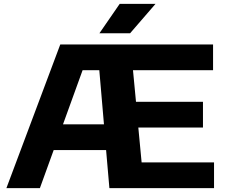

<svg xmlns="http://www.w3.org/2000/svg" viewBox="-20 -969 1168 989"><path d="M709.5 -132.5H1082.5V0H543.5L526.5 -196H256.5L185.5 0H13L290.5 -740H1077.5V-607.5H665L680.5 -444.5H1025.5V-312H692.5ZM304.5 -328.5H515.5L491.5 -607.5H405.5ZM492 -797.5 596.5 -949H781L650 -797.5Z"/></svg>

Font: Encode Sans Expanded
Style: Bold
Weight: 700
Width: 7
Designer: Multiple Designers
Foundry: Impallari Type
Version: Version 2.000